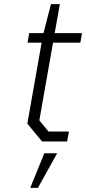

<svg xmlns="http://www.w3.org/2000/svg" viewBox="-20 -683 416 927"><path d="M183 0 112 -86 181 -477H113L121 -523H190L226 -663H269L244 -523H376L368 -477H236L170 -102L214 -48H313L304 0ZM126 224 194 57H256L163 224Z"/></svg>

Font: Tomorrow Light
Style: Italic
Weight: 300
Italic angle: -10°
Designer: Tony de Marco, Monica Rizzolli
Foundry: Just in Type
Version: Version 2.002